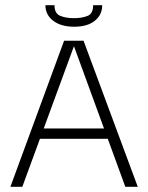

<svg xmlns="http://www.w3.org/2000/svg" viewBox="-20 -720 569 740"><path d="M20 0 227 -563H302L511 0H463L265 -542L66 0ZM121 -185 130 -225H400L408 -185ZM266 -617Q215 -617 185 -640Q155 -663 155 -700H190Q190 -668 212 -659Q234 -650 265 -650Q295 -650 317 -658.5Q339 -667 339 -700H374Q374 -663 345.5 -640Q317 -617 266 -617Z"/></svg>

Font: Darker Grotesque Light
Style: Regular
Weight: 400
Version: Version 1.000;gftools[0.9.28]